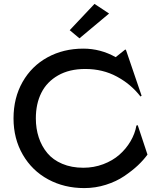

<svg xmlns="http://www.w3.org/2000/svg" viewBox="-20 -961 821 991"><path d="M543 -891.1 390.1 -763.2 339.8 -805.2 467.8 -940.9ZM165 -350.1Q165 -297.4 179.9 -252Q194.8 -206.5 224.1 -171.1Q253.4 -135.7 301.3 -115.5Q349.1 -95.2 410.2 -95.2Q464.4 -95.2 512.9 -113.5Q561.5 -131.8 596.2 -162.4Q630.9 -192.9 653.8 -231.9Q676.8 -271 684.1 -313L690.9 -314.9L741.2 -163.1Q720.7 -134.8 691.7 -107.4Q662.6 -80.1 621.6 -52.2Q580.6 -24.4 526.6 -7.3Q472.7 9.8 415 9.8Q311.5 9.8 228.5 -35.2Q145.5 -80.1 97.7 -162.6Q49.8 -245.1 49.8 -350.1Q49.8 -455.6 96.4 -537.8Q143.1 -620.1 225.1 -665Q307.1 -710 410.2 -710Q498.5 -710 577.1 -666L626 -705.1L629.9 -704.1L710.9 -466.8L705.1 -462.9Q656.7 -525.9 583.7 -565.4Q510.7 -605 419.9 -605Q337.9 -605 279.8 -571.8Q221.7 -538.6 193.4 -481.9Q165 -425.3 165 -350.1Z"/></svg>

Font: Tiffany Gothic CC
Style: Regular
Weight: 400
Designer: indestructible type*
Foundry: Cowboy Collective
Version: Version 1.000